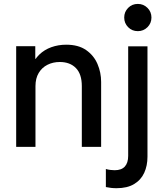

<svg xmlns="http://www.w3.org/2000/svg" viewBox="-20 -758 850 991"><path d="M63.5 0V-519.5H162.1V-454.6H182.1L144.5 -414.6Q156.7 -451.2 182.9 -476.3Q209 -501.5 244.9 -514.4Q280.8 -527.3 321.8 -527.3Q384.8 -527.3 424.6 -499.5Q464.4 -471.7 483.2 -427.7Q502 -383.8 502 -335V0H402.3V-313.5Q402.3 -375.5 371.8 -406.7Q341.3 -438 288.6 -438Q253.4 -438 224.9 -423.6Q196.3 -409.2 179.7 -381.3Q163.1 -353.5 163.1 -313.5V0ZM581.5 213.4Q566.9 213.4 553.5 211.9Q540 210.4 526.4 207.5V114.3Q537.6 117.7 549.8 119.1Q562 120.6 571.8 120.6Q606.9 120.6 624.3 101.6Q641.6 82.5 641.6 46.4V-519H741.2V50.8Q741.2 97.2 724.4 134Q707.5 170.9 672.1 192.1Q636.7 213.4 581.5 213.4ZM691.4 -597.2Q661.6 -597.2 641.4 -617.7Q621.1 -638.2 621.1 -667.5Q621.1 -696.8 641.4 -717.3Q661.6 -737.8 691.4 -737.8Q720.7 -737.8 741.2 -717.3Q761.7 -696.8 761.7 -667.5Q761.7 -638.2 741.2 -617.7Q720.7 -597.2 691.4 -597.2Z"/></svg>

Font: Reddit Sans Medium
Style: Regular
Weight: 500
Designer: Stephen Hutchings
Foundry: Reddit
Version: Version 1.014